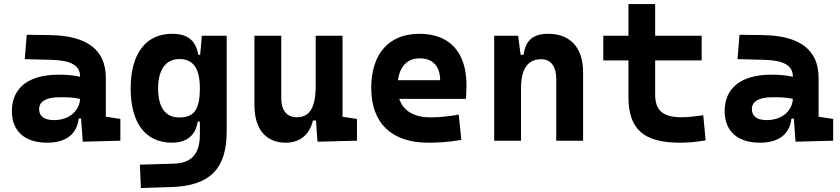

<svg xmlns="http://www.w3.org/2000/svg" viewBox="-20 -694 4142 947"><path d="M388.2 4.9 573.7 0V-107.4L502 -118.2V-309.6C502 -446.3 412.1 -518.6 224.6 -521L111.8 -522.5L102.1 -402.3L234.4 -398.9C327.6 -396.5 375 -372.1 375 -316.9V-315.4C343.8 -322.3 312 -325.7 269 -325.7C122.1 -325.7 38.6 -261.7 38.6 -146C38.6 -46.4 102.5 9.8 212.9 9.8C302.7 9.8 358.9 -29.8 368.2 -109.4H379.9ZM375 -206.5C373 -154.8 329.6 -101.6 245.6 -101.6C198.2 -101.6 172.9 -120.6 172.9 -155.8C172.9 -194.3 208.5 -214.4 275.4 -214.4C309.6 -214.4 337.4 -214.4 375 -206.5Z M674.8 233.4 826.2 228.5C1015.6 222.2 1098.1 138.7 1098.1 -45.9V-517.6H975.6L967.3 -423.8H958C945.8 -493.2 907.2 -527.3 828.6 -527.3C699.2 -527.3 624.5 -429.2 624.5 -258.3C624.5 -85.4 699.2 9.8 827.6 9.8C899.9 9.8 944.8 -24.9 955.1 -93.8H965.8V-30.3C965.8 63 926.8 110.8 835.9 113.3L669.9 118.2ZM965.8 -258.3C965.8 -157.7 939.9 -114.7 864.7 -114.7C795.9 -114.7 759.8 -163.1 759.8 -258.3C759.8 -350.1 797.9 -402.8 864.7 -402.8C932.1 -402.8 965.8 -358.4 965.8 -258.3Z M1389.6 9.8C1458 9.8 1507.3 -29.3 1523.4 -99.6H1538.6L1545.9 4.9L1740.7 0V-107.4L1669.4 -118.2V-517.6H1537.1V-272C1537.1 -159.2 1505.4 -115.7 1443.4 -115.7C1395.5 -115.7 1367.2 -148.9 1367.2 -208.5V-517.6H1234.9V-175.8C1234.9 -57.6 1291 9.8 1389.6 9.8Z M2091.8 9.8C2133.8 9.8 2189 7.8 2255.4 -3.9L2242.7 -128.9C2195.3 -120.1 2150.4 -115.2 2103.5 -115.2C2022.5 -115.2 1969.2 -146.5 1949.2 -206.5H2277.8C2279.8 -227.5 2280.8 -249 2280.8 -273.4C2280.8 -438.5 2196.3 -527.3 2048.8 -527.3C1897.9 -527.3 1811 -428.7 1811 -259.8C1811 -85.9 1912.6 9.8 2091.8 9.8ZM1942.9 -298.3C1952.1 -367.7 1990.2 -406.2 2049.8 -406.2C2113.3 -406.2 2150.9 -368.2 2150.9 -298.3Z M2723.6 0H2856V-336.9C2856 -458 2793.5 -527.3 2684.1 -527.3C2606.9 -527.3 2572.3 -493.2 2562.5 -423.8H2547.9L2535.6 -517.6H2417.5V0H2549.8V-258.3C2549.8 -354.5 2583.5 -401.9 2649.4 -401.9C2696.8 -401.9 2723.6 -366.7 2723.6 -304.2Z M3332.5 9.8C3378.9 9.8 3417.5 5.9 3460.4 -2L3448.7 -125.5C3404.8 -119.6 3372.1 -115.7 3342.3 -115.7C3249 -115.7 3211.4 -149.4 3211.4 -228.5V-396H3440.9V-517.6H3211.4V-673.8H3079.6V-517.6H2955.6V-396H3079.6V-215.8C3079.6 -58.1 3153.8 9.8 3332.5 9.8Z M3903.8 4.9 4089.4 0V-107.4L4017.6 -118.2V-309.6C4017.6 -446.3 3927.7 -518.6 3740.2 -521L3627.4 -522.5L3617.7 -402.3L3750 -398.9C3843.3 -396.5 3890.6 -372.1 3890.6 -316.9V-315.4C3859.4 -322.3 3827.6 -325.7 3784.7 -325.7C3637.7 -325.7 3554.2 -261.7 3554.2 -146C3554.2 -46.4 3618.2 9.8 3728.5 9.8C3818.4 9.8 3874.5 -29.8 3883.8 -109.4H3895.5ZM3890.6 -206.5C3888.7 -154.8 3845.2 -101.6 3761.2 -101.6C3713.9 -101.6 3688.5 -120.6 3688.5 -155.8C3688.5 -194.3 3724.1 -214.4 3791 -214.4C3825.2 -214.4 3853 -214.4 3890.6 -206.5Z"/></svg>

Font: Cascadia Code
Style: Bold
Weight: 700
Monospace: yes
Designer: Aaron Bell
Foundry: Saja Typeworks
Version: Version 2404.023